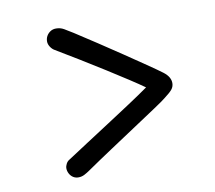

<svg xmlns="http://www.w3.org/2000/svg" viewBox="-66 -671 782 699"><g transform="rotate(-10 325.0 -322.0)"><path d="M170 -48Q159 -48 150.5 -53.5Q142 -59 137 -68.5Q132 -78 132 -88Q132 -96 136.5 -104.5Q141 -113 148 -117Q183 -140 225.5 -167.5Q268 -195 312 -223.5Q356 -252 397 -279Q438 -306 469 -328Q448 -343 413.5 -365.5Q379 -388 337 -414.5Q295 -441 251 -468Q207 -495 165 -520Q156 -525 149.5 -535Q143 -545 143 -555Q143 -566 148 -575Q153 -584 162 -590Q171 -596 183 -596Q199 -596 212 -588.5Q225 -581 244 -569Q281 -545 324.5 -516.5Q368 -488 410 -459.5Q452 -431 486.5 -407.5Q521 -384 541 -369Q554 -359 560 -348.5Q566 -338 566 -327Q566 -314 558 -304Q550 -294 530 -279Q518 -269 484 -246.5Q450 -224 404 -193.5Q358 -163 308 -130Q258 -97 213 -66Q203 -59 192.5 -53.5Q182 -48 170 -48Z"/></g></svg>

Font: Playpen Sans Arabic
Style: Regular
Weight: 400
Designer: Azza Alameddine, Laura Meseguer, Veronika Burian, José Scaglione
Foundry: TypeTogether
Version: Version 2.000